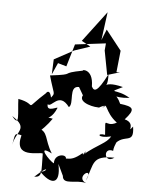

<svg xmlns="http://www.w3.org/2000/svg" viewBox="-57 -833 706 918"><g transform="rotate(5 296.5 -374.0)"><path d="M248 -512 280 -620 427 -638 424 -604 446 -488 506 -506 489 -505 500 -609 425 -704 404 -652 422 -787 311 -640 354 -616 279 -591 185 -540 182 -468 207 -524ZM339 -381C316 -343 407 -325 425 -331C379 -309 481 -363 437 -329C460 -365 449 -312 512 -265C454 -233 453 -304 461 -202C421 -210 423 -181 491 -197C470 -161 435 -156 363 -97C392 -143 365 -81 362 -106C290 -43 286 -102 261 -44C330 -94 225 -106 229 -45C207 -54 136 -132 215 -91C173 -159 192 -192 136 -208C85 -135 164 -196 205 -257C124 -274 187 -221 223 -310C226 -319 171 -282 175 -324C195 -307 224 -390 277 -319C302 -337 265 -421 317 -419ZM277 11C280 57 343 22 391 36C330 11 429 -55 388 25C422 -60 404 -98 515 -97C467 -62 455 -145 506 -129C508 -161 531 -187 508 -159C551 -219 605 -163 591 -253C558 -213 608 -269 548 -284C596 -337 585 -348 520 -356C496 -411 476 -379 562 -388C497 -429 449 -399 526 -437C409 -467 457 -398 452 -492C406 -401 390 -403 378 -427C378 -520 312 -500 331 -499C209 -476 307 -478 174 -462C200 -369 208 -383 188 -357C175 -420 145 -345 171 -384C50 -275 137 -318 33 -337C35 -272 54 -197 11 -253C96 -198 35 -185 23 -116C33 -170 28 -174 63 -165C32 -48 156 -95 172 -87C173 5 180 26 141 27C224 -50 193 11 165 -3C222 59 272 58 251 -44Z"/></g></svg>

Font: Charger Distortion
Style: 2It
Weight: 400
Designer: Jasper
Foundry: Cannot Into Space Fonts
Version: Version 0.98